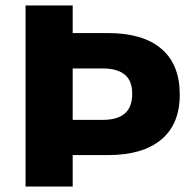

<svg xmlns="http://www.w3.org/2000/svg" viewBox="-20 -680 714 700"><path d="M374.4 -559.4Q500.4 -559.4 567.6 -502.8Q634.8 -446.2 635.4 -337Q636 -228.2 568.2 -171.4Q500.4 -114.6 374.4 -114.6H158.8V-243H354.8Q407.6 -243 434.5 -265.7Q461.4 -288.4 462 -337Q462.6 -385 435.1 -407.7Q407.6 -430.4 354.8 -430.4H158.8V-559.4ZM245 -660V0H73.2V-660Z"/></svg>

Font: Work Sans
Style: Regular
Weight: 400
Designer: Wei Huang
Foundry: Wei Huang
Version: Version 2.006; ttfautohint (v1.8.1.43-b0c9)